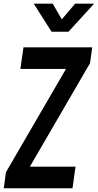

<svg xmlns="http://www.w3.org/2000/svg" viewBox="-25 -1002 521 1022"><path d="M-5 0 6.5 -85 354 -683 378 -635H83.5L100 -750H466L454 -665.5L106.5 -67.5L82.5 -115H377L361 0ZM249.5 -833 154.5 -982.5H255.5L304 -899L375 -982.5H476L339.5 -833Z"/></svg>

Font: Mohave SemiBold
Style: Italic
Weight: 600
Italic angle: -8°
Designer: Gumpita Rahayu
Foundry: Tokotype
Version: Version 2.003